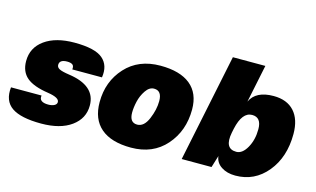

<svg xmlns="http://www.w3.org/2000/svg" viewBox="-94 -986 2065 1256"><g transform="rotate(15 939.0 -358.0)"><path d="M323 -554Q462 -554 514.5 -509Q567 -464 554 -381H353Q356 -405 344 -413.5Q332 -422 308 -422Q256 -422 256 -386Q256 -369 274.5 -359.5Q293 -350 341 -343Q525 -317 525 -182Q525 -94 450.5 -40Q376 14 247 14Q109 14 47.5 -28.5Q-14 -71 -4 -164H203Q199 -140 214 -129Q229 -118 260 -118Q285 -118 301 -126.5Q317 -135 317 -150Q317 -180 240 -192Q138 -207 92.5 -246Q47 -285 47 -356Q47 -447 121.5 -500.5Q196 -554 323 -554Z M804 -210Q804 -142 856 -142Q902 -142 929 -206Q956 -270 956 -328Q956 -398 903 -398Q871 -398 847 -362.5Q823 -327 813.5 -285.5Q804 -244 804 -210ZM581 -221Q581 -361 669 -457.5Q757 -554 905 -554Q1038 -554 1108 -497Q1178 -440 1178 -330Q1178 -185 1090.5 -85.5Q1003 14 855 14Q721 14 651 -46Q581 -106 581 -221Z M1567 -730 1514 -474Q1551 -554 1671 -554Q1762 -554 1811 -500Q1860 -446 1860 -347Q1860 -190 1776 -88Q1692 14 1562 14Q1505 14 1466.5 -11.5Q1428 -37 1423 -81L1398 0H1196L1347 -730ZM1468 -251Q1446 -138 1528 -138Q1569 -138 1599.5 -192Q1630 -246 1630 -318Q1630 -398 1567 -398Q1500 -398 1474 -280Z"/></g></svg>

Font: Nacelle Black
Style: Italic
Weight: 900
Italic angle: -12°
Designer: Sora Sagano
Foundry: Sora Sagano
Version: Version 1.000;FEAKit 1.0